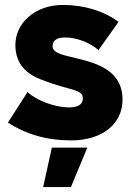

<svg xmlns="http://www.w3.org/2000/svg" viewBox="-20 -553 531 774"><path d="M267 13C392 13 474 -53 474 -152C474 -261 383 -294 305 -314C244 -330 192 -335 192 -367C192 -391 211 -402 242 -402C288 -402 342 -382 377 -351L458 -465C399 -508 322 -533 233 -533C118 -533 42 -457 42 -372C42 -291 92 -252 149 -231C265 -186 314 -195 314 -156C314 -132 294 -120 258 -120C203 -120 128 -147 91 -182L12 -59C84 -12 168 13 267 13ZM154 201H266L332 42H189Z"/></svg>

Font: Fixel Text ExtraBold
Style: Regular
Weight: 800
Width: 4
Designer: AlfaBravo + MacPaw
Foundry: Kyrylo Tkachov, Marchela Mozhyna, Serhii Makarenko, Maria Weinstein, Zakhar Kryvoshyya
Version: Version 1.211